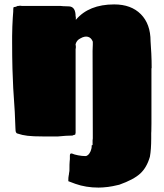

<svg xmlns="http://www.w3.org/2000/svg" viewBox="-20 -603 743 871"><path d="M427 248Q370 248 322 231L290 219V215Q290 201 291 198Q291 194 292 191Q293 189 293 184Q294 179 294.5 175Q295 171 295 170Q295 138 296 130Q297 122 297 119V103Q297 90 308 94Q316 98 334 101.5Q352 105 367 105Q381 105 391 83Q393 77 394.5 72Q396 67 396 58Q397 53 398 55Q399 57 400 55Q400 39 400 34Q400 29 401 25V9L400 -372Q400 -380 400.5 -387Q401 -394 401 -400V-414Q394 -432 379 -436Q364 -440 345 -429Q328 -421 323 -403V-394Q323 -396 323.5 -397Q324 -398 324 -399V-383H323V0Q322 1 322 6Q321 9 316 9Q314 9 313 10Q312 11 311 11Q310 11 308 12Q294 12 278.5 13Q263 14 243 16H176Q130 16 105 13Q80 10 60 3Q56 3 53 -2Q50 -7 50 -22Q49 -55 47 -95Q45 -135 40 -203Q38 -237 36.5 -290.5Q35 -344 35 -411V-439L36 -483L38 -523L40 -550Q40 -566 41 -568Q41 -571 44 -571Q51 -571 60 -576Q68 -576 69 -577Q76 -577 79 -576H241Q249 -576 255.5 -576Q262 -576 266 -575L294 -574Q323 -572 323 -529L324 -526V-513Q383 -583 498 -583Q575 -583 619 -538.5Q663 -494 663 -416Q665 -390 666.5 -359Q668 -328 668 -294L667 -293V-42Q667 -16 666.5 -8.5Q666 -1 666 1V25Q666 75 660 108Q646 157 616 184.5Q586 212 521 235Q504 239 491.5 241.5Q479 244 470 245Q445 248 427 248Z"/></svg>

Font: Sigmar
Style: Regular
Weight: 400
Designer: Vernon Adams
Foundry: Vernon Adams
Version: Version 1.000; ttfautohint (v1.8.4.7-5d5b);gftools[0.9.24]